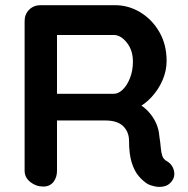

<svg xmlns="http://www.w3.org/2000/svg" viewBox="-20 -720 727 741"><path d="M147 0Q119 0 97 -17.5Q75 -35 75 -61V-639Q75 -665 92.5 -682.5Q110 -700 136 -700H424Q476 -700 521.5 -672.5Q567 -645 595 -596.5Q623 -548 623 -485Q623 -447 607.5 -411Q592 -375 565.5 -346Q539 -317 506 -301L507 -324Q535 -309 553.5 -288.5Q572 -268 582.5 -244.5Q593 -221 595 -194Q599 -169 600.5 -150Q602 -131 606.5 -118Q611 -105 624 -98Q646 -85 651.5 -60.5Q657 -36 640 -17Q629 -4 612 -0.5Q595 3 578 -0.5Q561 -4 550 -10Q533 -20 516 -39.5Q499 -59 488.5 -92Q478 -125 478 -177Q478 -194 472 -208.5Q466 -223 455 -233.5Q444 -244 427 -249.5Q410 -255 387 -255H185L200 -278V-61Q200 -35 186 -17.5Q172 0 147 0ZM200 -334 186 -358H419Q437 -358 454 -374.5Q471 -391 482 -419.5Q493 -448 493 -482Q493 -526 469.5 -555.5Q446 -585 419 -585H188L200 -617Z"/></svg>

Font: Quicksand Variable Light
Style: Regular
Weight: 300
Designer: Andrew Paglinawan
Foundry: Andrew Paglinawan
Version: Version 3.004